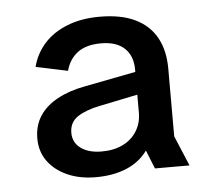

<svg xmlns="http://www.w3.org/2000/svg" viewBox="-38 -762 530 481"><g transform="rotate(-5 227.0 -521.0)"><path d="M315.3 -376.5Q294.9 -348.4 261.6 -334.7Q228.3 -321 185 -321Q144.5 -321 113.5 -334.8Q82.6 -348.5 64.7 -372.9Q46.9 -397.2 46.9 -430.2Q46.9 -462.7 62.6 -486.8Q78.3 -510.8 107.6 -526.7Q136.9 -542.7 176.4 -550L336 -581V-524.1L210.8 -498.3Q175.2 -491.3 154.1 -477.5Q133 -463.7 133 -436.9Q133 -412.5 152.6 -398.2Q172.1 -383.9 205.3 -383.9Q235.7 -383.9 258.5 -395.1Q281.3 -406.4 293.6 -426.7Q306 -446.9 306 -472.3V-581.2Q306 -615.4 285.6 -634.7Q265.2 -654 226.5 -654Q189.6 -654 167.9 -638Q146.3 -622 138.3 -592.6L58.2 -609.5Q66.5 -642.1 88.8 -667.2Q111 -692.2 146.6 -706.4Q182.2 -720.7 228.7 -720.7Q282.6 -720.7 318.1 -703.5Q353.6 -686.3 371.3 -654Q389 -621.8 389 -576.3V-405.9L420.9 -330H334Z"/></g></svg>

Font: TikTok Sans Light
Style: Regular
Weight: 300
Version: Version 4.000